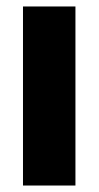

<svg xmlns="http://www.w3.org/2000/svg" viewBox="-20 -573 305 593"><path d="M213 0H51V-553H213Z"/></svg>

Font: Noto Sans Khmer UI ExtraCondensed Black
Style: Regular
Weight: 900
Width: 2
Designer: Danh Hong and the Monotype Design Team
Foundry: Monotype Imaging Inc.
Version: Version 2.002; ttfautohint (v1.8.4.7-5d5b)